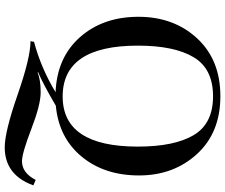

<svg xmlns="http://www.w3.org/2000/svg" viewBox="-90 -633 952 812"><g transform="rotate(90 386.0 -227.0)"><path d="M286 90Q318 77 370.5 77Q423 77 525.5 116.5Q628 156 662 156Q711 156 741 98L764 108Q720 229 603 229Q537 229 380.5 174.5Q224 120 154 120L157 105Q267 76 370 14Q223 8 137 -89.5Q51 -187 51 -336.5Q51 -486 142 -584.5Q233 -683 387 -683Q541 -683 631.5 -584Q722 -485 722 -339Q722 -193 642.5 -96.5Q563 0 427 13Q333 68 285 88ZM388 -16Q600 -16 600 -334Q600 -488 551.5 -570Q503 -652 387 -652Q271 -652 222 -570Q173 -488 173 -334Q173 -16 388 -16Z"/></g></svg>

Font: Rufina
Style: Regular
Weight: 400
Designer: Martin Sommaruga
Foundry: Martin Sommaruga
Version: Version 1.001